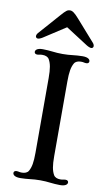

<svg xmlns="http://www.w3.org/2000/svg" viewBox="-106 -1043 629 1095"><g transform="rotate(10 208.5 -495.5)"><path d="M50.3 -22.5C50.3 -12.2 60.1 0 93.3 0C112.3 0 135.3 -2 147 -3.4C162.1 -5.9 191.9 -7.3 208.5 -7.3C225.1 -7.3 254.9 -5.9 270 -3.4C281.7 -2 304.7 0 323.7 0C356.9 0 366.7 -12.2 366.7 -22.5C366.7 -30.3 360.8 -35.6 350.6 -35.6C344.2 -35.6 340.3 -34.7 335.9 -33.7C332 -32.7 327.1 -32.2 319.3 -32.2C303.2 -32.2 288.1 -37.6 281.2 -49.8C268.1 -72.8 262.7 -101.6 262.7 -156.7V-589.4C262.7 -644.5 268.1 -673.3 281.2 -696.3C288.1 -708.5 303.2 -713.9 319.3 -713.9C327.1 -713.9 332 -713.4 335.9 -712.4C340.3 -711.4 344.2 -710.4 350.6 -710.4C360.8 -710.4 366.7 -715.8 366.7 -723.6C366.7 -733.9 356.9 -746.1 323.7 -746.1C304.7 -746.1 281.7 -744.1 270 -742.7C254.9 -740.2 225.1 -738.8 208.5 -738.8C191.9 -738.8 162.1 -740.2 147 -742.7C135.3 -744.1 112.3 -746.1 93.3 -746.1C60.1 -746.1 50.3 -733.9 50.3 -723.6C50.3 -715.8 56.2 -710.4 66.4 -710.4C72.8 -710.4 76.7 -711.4 81.1 -712.4C85 -713.4 89.8 -713.9 97.7 -713.9C113.8 -713.9 128.9 -708.5 135.7 -696.3C148.9 -673.3 154.3 -644.5 154.3 -589.4V-156.7C154.3 -101.6 148.9 -72.8 135.7 -49.8C128.9 -37.6 113.8 -32.2 97.7 -32.2C89.8 -32.2 85 -32.7 81.1 -33.7C76.7 -34.7 72.8 -35.6 66.4 -35.6C56.2 -35.6 50.3 -30.3 50.3 -22.5ZM54.7 -800.8C59.6 -800.8 69.8 -804.2 80.6 -811L208 -893.6L336.4 -811C347.2 -804.2 357.9 -800.8 362.8 -800.8C372.1 -800.8 375.5 -807.6 375.5 -813C375.5 -817.9 373.5 -825.2 367.2 -832L260.3 -953.1C233.4 -983.9 220.7 -991.2 207.5 -991.2C193.8 -991.2 185.1 -985.8 156.7 -953.1L49.8 -832C43.5 -825.2 41.5 -817.9 41.5 -813C41.5 -807.6 45.4 -800.8 54.7 -800.8Z"/></g></svg>

Font: Stoke
Style: Light
Weight: 300
Designer: Nicole Fally
Foundry: Nicole Fally
Version: Version 1.001